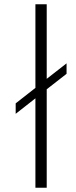

<svg xmlns="http://www.w3.org/2000/svg" viewBox="-20 -880 354 900"><path d="M146 0H199V-461.5L292 -534V-583L199 -510.5V-860H146V-468L53.5 -395.5V-346.5L146 -419Z"/></svg>

Font: Spartan Light
Style: Regular
Weight: 300
Designer: Matt Bailey, Mirko Velimirovic
Foundry: Matt Bailey
Version: Version 1.003; ttfautohint (v1.8.3)